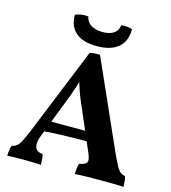

<svg xmlns="http://www.w3.org/2000/svg" viewBox="-126 -977 963 1081"><g transform="rotate(15 355.5 -436.0)"><path d="M374 -682 603 -167Q624 -122 636.5 -99.5Q649 -77 660.5 -69Q672 -61 687 -58Q691 -45 692.5 -30Q694 -15 694 3Q678 1 652 0.5Q626 0 599.5 0Q573 0 557 0Q545 0 525 0Q505 0 483 0.5Q461 1 441.5 1.5Q422 2 411 3Q411 -17 413 -31.5Q415 -46 419 -58Q456 -65 463 -80Q470 -95 452 -135L348 -377Q327 -423 314 -462Q301 -501 290 -543H312Q300 -500 287 -459.5Q274 -419 257 -377L169 -150Q154 -110 162 -86Q170 -62 206 -58Q210 -46 211.5 -30.5Q213 -15 213 3Q202 2 183.5 1.5Q165 1 144.5 0.5Q124 0 107 0Q82 0 57 0.5Q32 1 17 3Q17 -14 19 -29Q21 -44 26 -58Q43 -61 55 -70.5Q67 -80 78.5 -102Q90 -124 106 -162L315 -677Q331 -681 343.5 -681.5Q356 -682 374 -682ZM427 -247 442 -192Q375 -192 301.5 -190Q228 -188 160 -183L176 -247ZM511 -867Q511 -797 468 -760.5Q425 -724 343 -724Q263 -724 221 -759.5Q179 -795 179 -863Q195 -870 215 -873Q235 -876 255 -873Q260 -842 286.5 -825.5Q313 -809 354 -809Q395 -809 419.5 -825.5Q444 -842 446 -873Q464 -876 481 -874Q498 -872 511 -867Z"/></g></svg>

Font: Vollkorn
Style: Bold
Weight: 700
Designer: Friedrich Althausen
Foundry: Friedrich Althausen
Version: Version 5.000